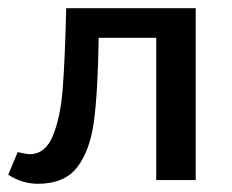

<svg xmlns="http://www.w3.org/2000/svg" viewBox="-32 -438 564 467"><path d="M444 0H348V-346H208Q206 -214 196.5 -143Q187 -72 156 -31.5Q125 9 60 9Q22 9 -12 -13L11 -68Q33 -63 40 -63Q78 -63 96.5 -107.5Q115 -152 120.5 -222Q126 -292 129 -418H444Z"/></svg>

Font: Ysabeau Semibold
Style: Regular
Weight: 600
Designer: Christian Thalmann (Catharsis Fonts)
Version: Version 0.003